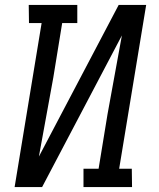

<svg xmlns="http://www.w3.org/2000/svg" viewBox="-20 -755 640 775"><path d="M39 0 148 -662H97L96 -735H292V-662H231L195 -441Q181 -361 166 -282Q151 -203 137 -123L459 -735H570L461 -74H512L513 0H317V-74H378L414 -294Q428 -374 443 -453Q458 -532 472 -612L150 0Z"/></svg>

Font: Iosevka Etoile
Style: Italic
Weight: 400
Italic angle: -9°
Designer: Belleve Invis
Foundry: Belleve Invis
Version: Version 22.1.2; ttfautohint (v1.8.4)